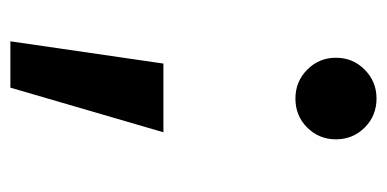

<svg xmlns="http://www.w3.org/2000/svg" viewBox="-208 -351 746 370"><g transform="rotate(90 165.0 -166.0)"><path d="M59.6 187 102.5 -107.9H234.9L148.9 187ZM169.9 -362.3Q137.2 -362.3 114.3 -385Q91.3 -407.7 91.3 -440.4Q91.3 -473.1 114.3 -495.8Q137.2 -518.6 169.9 -518.6Q203.1 -518.6 225.8 -495.8Q248.5 -473.1 248.5 -440.4Q248.5 -407.7 225.8 -385Q203.1 -362.3 169.9 -362.3Z"/></g></svg>

Font: Inter Semi Bold
Style: Regular
Weight: 600
Designer: Rasmus Andersson
Foundry: rsms
Version: Version 4.000;git-e0f93cc